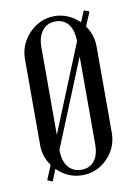

<svg xmlns="http://www.w3.org/2000/svg" viewBox="-66 -550 432 607"><g transform="rotate(-10 150.5 -247.0)"><path d="M38.1 3.9 57.1 -42Q35.2 -71.8 35.2 -108.9V-384.8Q35.2 -432.6 69.3 -467.8Q103.5 -502.9 149.9 -502.9Q194.8 -502.9 230 -469.2L245.1 -504.9L262.2 -498L243.2 -453.1Q265.1 -423.3 265.1 -384.8V-108.9Q265.1 -61 231.7 -26.6Q198.2 7.8 150.9 7.8Q104.5 7.8 69.8 -26.9L54.2 11.2ZM150.9 -485.8Q124 -485.8 108.4 -466.3Q92.8 -446.8 92.8 -413.1V-131.8L207 -412.1V-413.1Q207 -447.3 192.1 -466.6Q177.2 -485.8 150.9 -485.8ZM92.8 -84V-81.1Q92.8 -47.9 108.4 -28.8Q124 -9.8 150.9 -9.8Q177.7 -9.8 192.4 -28.6Q207 -47.4 207 -81.1V-363.8Z"/></g></svg>

Font: Moniqa Narrow Heading
Style: Regular
Weight: 400
Width: 4
Designer: Rajesh Rajput
Foundry: Rajesh Rajput
Version: Version 1.000